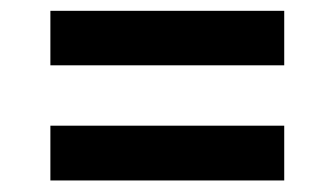

<svg xmlns="http://www.w3.org/2000/svg" viewBox="-20 -499 600 346"><path d="M492.2 -479.5V-381.3H70.8V-479.5ZM492.2 -272.5V-173.8H70.8V-272.5Z"/></svg>

Font: Mardoto Medium
Style: Regular
Weight: 500
Designer: Christian Robertson, Vahan Hovhannisyan
Foundry: Google
Version: Version 1.000